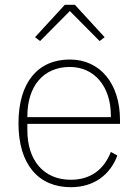

<svg xmlns="http://www.w3.org/2000/svg" viewBox="-20 -768 577 800"><path d="M250 -748 126 -613 147 -597 271 -722 395 -597 416 -613 292 -748ZM275 12C372 12 439 -40 469 -120L442 -135C412 -59 355 -19 275 -19C161 -19 94 -101 94 -225V-252H480V-268C480 -421 396 -520 271 -520C138 -520 57 -425 57 -254C57 -82 141 12 275 12ZM271 -489C373 -489 442 -408 442 -286V-280H94V-284C94 -408 160 -489 271 -489Z"/></svg>

Font: IBM Plex Thai ExtraLight
Style: Regular
Weight: 200
Designer: Mike Abbink, Paul van der Laan, Pieter van Rosmalen, Ben Mitchell, Mark Frömberg
Foundry: Bold Monday
Version: Version 1.0